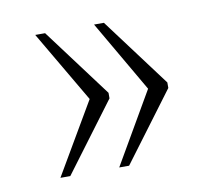

<svg xmlns="http://www.w3.org/2000/svg" viewBox="-51 -509 539 479"><g transform="rotate(-10 218.0 -270.0)"><path d="M215 -89 320 -270 215 -451H240L370 -277V-263L240 -89ZM66 -89 172 -270 66 -451H91L221 -277V-263L91 -89Z"/></g></svg>

Font: Noto Serif Tamil SemiCondensed ExtraLight
Style: Italic
Weight: 200
Width: 4
Italic angle: -12°
Designer: Indian Type Foundry, Tom Grace, and the Monotype Design Team
Foundry: Monotype Imaging Inc.
Version: Version 2.003; ttfautohint (v1.8.4.7-5d5b)